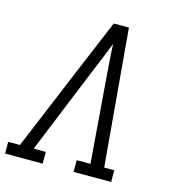

<svg xmlns="http://www.w3.org/2000/svg" viewBox="-122 -826 831 918"><g transform="rotate(15 293.5 -367.5)"><path d="M-13 0V-58H45L225 -490L328 -735H403L462 -58H512V0H326V-58H394L360 -490Q357 -528 354.5 -565.5Q352 -603 350 -640Q335 -602 320 -564.5Q305 -527 289 -490L113 -58H173V0Z"/></g></svg>

Font: Iosevka Slab LtExObl
Style: Regular
Weight: 300
Width: 7
Italic angle: -9°
Monospace: yes
Designer: Belleve Invis
Foundry: Belleve Invis
Version: Version 11.1.0; ttfautohint (v1.8.3)